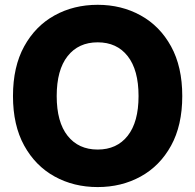

<svg xmlns="http://www.w3.org/2000/svg" viewBox="-20 -757 800 787"><path d="M380.4 9.8Q282.2 9.8 203.6 -33.7Q125 -77.1 79.1 -160.4Q33.2 -243.7 33.2 -363.3Q33.2 -483.4 79.1 -566.9Q125 -650.4 203.6 -693.8Q282.2 -737.3 380.4 -737.3Q478 -737.3 556.6 -693.8Q635.3 -650.4 681.2 -566.9Q727.1 -483.4 727.1 -363.3Q727.1 -243.2 681.2 -159.9Q635.3 -76.7 556.6 -33.4Q478 9.8 380.4 9.8ZM380.4 -144Q459 -144 503.4 -200.4Q547.9 -256.8 547.9 -363.3Q547.9 -470.2 503.4 -526.9Q459 -583.5 380.4 -583.5Q301.8 -583.5 257.1 -526.9Q212.4 -470.2 212.4 -363.3Q212.4 -256.8 257.1 -200.4Q301.8 -144 380.4 -144Z"/></svg>

Font: Inter Tight ExtraBold
Style: Regular
Weight: 800
Designer: Rasmus Andersson
Foundry: rsms
Version: Version 3.004; ttfautohint (v1.8.4.7-5d5b)